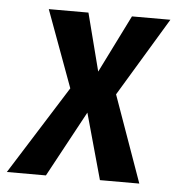

<svg xmlns="http://www.w3.org/2000/svg" viewBox="-85 -570 565 612"><g transform="rotate(5 197.5 -264.5)"><path d="M436 -528.8 284.2 -276.9 382.8 0H256.8L198.2 -210.9L84 0H-41L137.2 -283.2L46.9 -528.8H173.8L221.2 -344.2L313 -528.8Z"/></g></svg>

Font: Fira Sans Compressed Medium
Style: Italic
Weight: 500
Width: 3
Italic angle: -8°
Designer: Carrois Corporate & Edenspiekermann AG
Foundry: Carrois Corporate GbR & Edenspiekermann AG
Version: Version 4.203;PS 004.203;hotconv 1.0.88;makeotf.lib2.5.64775